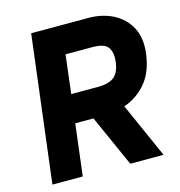

<svg xmlns="http://www.w3.org/2000/svg" viewBox="-104 -793 832 886"><g transform="rotate(-15 311.5 -350.0)"><path d="M124 -700H398Q464 -700 516 -673Q568 -646 594.5 -595.5Q621 -545 612 -473Q601 -386 557.5 -335Q514 -284 452 -263L569 0H410L300 -246H213L183 0H38ZM381 -565H252L230 -381H359Q414 -382 437.5 -403.5Q461 -425 467 -473Q472 -514 455.5 -539.5Q439 -565 381 -565Z"/></g></svg>

Font: Haskoy ExtraBold
Style: Italic
Weight: 800
Designer: Ertekin Erdin
Foundry: Ertekin Erdin
Version: Version 2.000; ttfautohint (v1.8.4.7-5d5b)